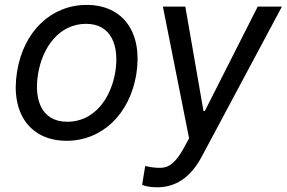

<svg xmlns="http://www.w3.org/2000/svg" viewBox="-20 -573 1190 797"><path d="M256.7 11.4C403.1 11.4 518.5 -98.4 545.8 -264.6C573.5 -437.5 491.5 -552.6 339.8 -552.6C192.8 -552.6 77.4 -442.8 50.8 -275.2C22.7 -103.7 104.8 11.4 256.7 11.4ZM137.8 -264.6C155.2 -375.4 225.1 -474.1 337.4 -474.1C443.5 -474.1 475.5 -381 458.8 -275.6C440.7 -164.1 371.1 -67.5 259.2 -67.5C152.7 -67.5 120.4 -159.1 137.8 -264.6ZM570 194.2C578.8 198.9 602.6 204.5 631.7 204.5C708.8 204.5 770.6 164.8 817.5 77.1L1150.2 -545.5H1049.7L830.3 -112.2H824.6L749.3 -545.5H656.2L764.9 1.1L742.5 42.3C710.9 99.8 683.2 122.2 649.1 123.6C625.4 123.9 612.2 122.5 582.7 116.1Z"/></svg>

Font: Margiela Sans Text
Style: Italic
Weight: 400
Italic angle: -9.39999°
Designer: Stefan Endress, Andreas Faust
Version: Version 1.100;FEAKit 1.0